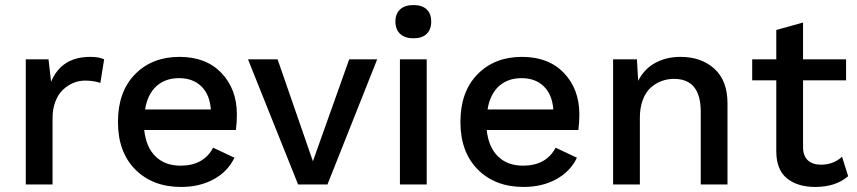

<svg xmlns="http://www.w3.org/2000/svg" viewBox="-20 -737 3423 767"><path d="M83 0V-500H173.8L184.1 -410.2Q225.1 -509.8 340.8 -509.8Q376 -509.8 396 -500L380.9 -405.8Q354 -415 319.8 -415Q295.4 -415 272.7 -405.5Q250 -396 231.2 -378.2Q212.4 -360.4 201.2 -331.1Q189.9 -301.8 189.9 -265.1V0Z M703.6 9.8Q589.8 9.8 520.5 -59.8Q451.2 -129.4 451.2 -250Q451.2 -370.6 519.3 -440.2Q587.4 -509.8 697.3 -509.8Q803.2 -509.8 864.7 -445.3Q926.3 -380.9 926.3 -279.8Q926.3 -248 922.4 -217.8H556.2Q563.5 -148.9 601.3 -112.1Q639.2 -75.2 701.2 -75.2Q793.5 -75.2 831.5 -147L916.5 -106.9Q890.1 -51.8 834 -21Q777.8 9.8 703.6 9.8ZM559.6 -299.8H822.3Q817.9 -359.4 784.2 -392.1Q750.5 -424.8 695.3 -424.8Q640.1 -424.8 604.7 -392.6Q569.3 -360.4 559.6 -299.8Z M1375 -500H1486.8L1288.1 0H1170.9L970.7 -500H1088.9L1230 -92.8Z M1559.6 -650.9Q1559.6 -682.1 1578.4 -699.5Q1597.2 -716.8 1631.8 -716.8Q1666 -716.8 1684.3 -699.7Q1702.6 -682.6 1702.6 -650.9Q1702.6 -619.1 1684.3 -601.6Q1666 -584 1631.8 -584Q1597.7 -584 1578.6 -601.6Q1559.6 -619.1 1559.6 -650.9ZM1684.6 -500V0H1577.6V-500Z M2071.8 9.8Q1958 9.8 1888.7 -59.8Q1819.3 -129.4 1819.3 -250Q1819.3 -370.6 1887.5 -440.2Q1955.6 -509.8 2065.4 -509.8Q2171.4 -509.8 2232.9 -445.3Q2294.4 -380.9 2294.4 -279.8Q2294.4 -248 2290.5 -217.8H1924.3Q1931.6 -148.9 1969.5 -112.1Q2007.3 -75.2 2069.3 -75.2Q2161.6 -75.2 2199.7 -147L2284.7 -106.9Q2258.3 -51.8 2202.1 -21Q2146 9.8 2071.8 9.8ZM1927.7 -299.8H2190.4Q2186 -359.4 2152.3 -392.1Q2118.7 -424.8 2063.5 -424.8Q2008.3 -424.8 1972.9 -392.6Q1937.5 -360.4 1927.7 -299.8Z M2429.2 0V-500H2524.4L2529.3 -414.1Q2553.7 -461.9 2597.7 -485.8Q2641.6 -509.8 2698.2 -509.8Q2781.7 -509.8 2834 -462.2Q2886.2 -414.6 2886.2 -324.2V0H2779.3V-291Q2779.3 -421.9 2672.4 -421.9Q2646.5 -421.9 2623 -413.3Q2599.6 -404.8 2579.6 -387Q2559.6 -369.1 2547.9 -338.1Q2536.1 -307.1 2536.1 -266.1V0Z M3359.9 -500V-416H3188V-149.9Q3188 -114.3 3207 -96.7Q3226.1 -79.1 3259.8 -79.1Q3309.1 -79.1 3343.8 -110.8L3368.2 -33.2Q3318.8 9.8 3236.8 9.8Q3166 9.8 3123.8 -24.4Q3081.5 -58.6 3081.1 -131.8V-416H2984.9V-500H3081.1V-617.2L3188 -647V-500Z"/></svg>

Font: Work Sans Medium
Style: Regular
Weight: 500
Designer: Wei Huang
Foundry: Wei Huang
Version: Version 2.012